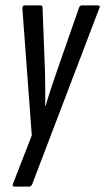

<svg xmlns="http://www.w3.org/2000/svg" viewBox="-20 -508 391 713"><path d="M33 185Q29 185 27.5 182.5Q26 180 28 175L98 -5L63 -478Q63 -483 65.5 -485.5Q68 -488 73 -488H130Q139 -488 138 -478L147 -246Q148 -214 148 -181Q148 -148 148 -116H150Q159 -148 170 -181Q181 -214 192 -246L273 -478Q276 -488 284 -488H343Q347 -488 349.5 -485.5Q352 -483 349 -478L100 175Q96 185 88 185Z"/></svg>

Font: Sofia Sans Extra Condensed Medium
Style: Italic
Weight: 500
Italic angle: -9°
Version: Version 4.100